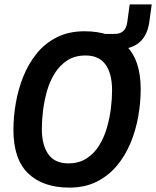

<svg xmlns="http://www.w3.org/2000/svg" viewBox="-20 -840 709 872"><path d="M295 12Q175 12 108 -52.5Q41 -117 41 -250Q41 -310 52 -373Q63 -436 86.5 -494Q110 -552 147.5 -598Q185 -644 239 -671Q293 -698 364 -698Q484 -698 551.5 -633.5Q619 -569 619 -435Q619 -375 608 -312Q597 -249 573 -191Q549 -133 511 -87.5Q473 -42 419.5 -15Q366 12 295 12ZM290 -98Q338 -98 372.5 -120Q407 -142 429.5 -178Q452 -214 465 -258Q478 -302 483.5 -347Q489 -392 489 -430Q489 -505 459.5 -546.5Q430 -588 369 -588Q320 -588 286 -566Q252 -544 229 -507.5Q206 -471 193.5 -427Q181 -383 175.5 -338Q170 -293 170 -255Q170 -181 199.5 -139.5Q229 -98 290 -98ZM431 -616 441 -686H501Q551 -686 558 -739L569 -820H669L658 -739Q640 -616 511 -616Z"/></svg>

Font: Archivo Narrow
Style: Bold Italic
Weight: 700
Italic angle: -8°
Designer: Hector Gatti
Foundry: Omnibus-Type
Version: Version 3.002